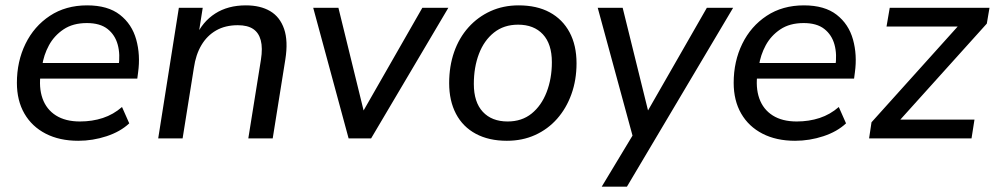

<svg xmlns="http://www.w3.org/2000/svg" viewBox="-20 -516 3711 716"><path d="M272 9Q202 9 150.5 -17.5Q99 -44 71 -92.5Q43 -141 43 -207Q43 -287 75 -352.5Q107 -418 166 -457Q225 -496 305 -496Q382 -496 427 -461Q472 -426 488 -368.5Q504 -311 495 -246L492 -223H114L122 -281H440L422 -267Q429 -313 419 -349.5Q409 -386 381 -408Q353 -430 304 -430Q252 -430 217 -406.5Q182 -383 162.5 -347Q143 -311 137 -270L132 -245Q124 -190 138.5 -149Q153 -108 188.5 -85.5Q224 -63 278 -63Q324 -63 363.5 -76Q403 -89 435 -117L462 -56Q429 -25 377.5 -8Q326 9 272 9Z M570 0 647 -487H736L719 -379H710Q735 -435 782.5 -465.5Q830 -496 897 -496Q951 -496 987.5 -474.5Q1024 -453 1039.5 -408Q1055 -363 1044 -294L997 0H906L953 -293Q960 -337 952.5 -365.5Q945 -394 924 -408Q903 -422 867 -422Q820 -422 786 -402.5Q752 -383 731 -347.5Q710 -312 703 -263L661 0Z M1280 0 1148 -487H1242L1344 -71H1317L1555 -487H1652L1364 0Z M1870 9Q1803 9 1754.5 -17Q1706 -43 1680.5 -91.5Q1655 -140 1655 -206Q1655 -269 1673.5 -322Q1692 -375 1727 -414Q1762 -453 1809.5 -474.5Q1857 -496 1914 -496Q1982 -496 2030 -470Q2078 -444 2104 -395.5Q2130 -347 2130 -280Q2130 -218 2111 -165Q2092 -112 2057.5 -73Q2023 -34 1975.5 -12.5Q1928 9 1870 9ZM1873 -63Q1926 -63 1962.5 -92.5Q1999 -122 2018.5 -172.5Q2038 -223 2038 -284Q2038 -352 2004.5 -388Q1971 -424 1912 -424Q1859 -424 1822 -394.5Q1785 -365 1766 -315Q1747 -265 1747 -203Q1747 -135 1780.5 -99Q1814 -63 1873 -63Z M2224 180 2350 -29 2344 9 2209 -487H2302L2405 -70H2377L2616 -487H2714L2318 180Z M2945 9Q2875 9 2823.5 -17.5Q2772 -44 2744 -92.5Q2716 -141 2716 -207Q2716 -287 2748 -352.5Q2780 -418 2839 -457Q2898 -496 2978 -496Q3055 -496 3100 -461Q3145 -426 3161 -368.5Q3177 -311 3168 -246L3165 -223H2787L2795 -281H3113L3095 -267Q3102 -313 3092 -349.5Q3082 -386 3054 -408Q3026 -430 2977 -430Q2925 -430 2890 -406.5Q2855 -383 2835.5 -347Q2816 -311 2810 -270L2805 -245Q2797 -190 2811.5 -149Q2826 -108 2861.5 -85.5Q2897 -63 2951 -63Q2997 -63 3036.5 -76Q3076 -89 3108 -117L3135 -56Q3102 -25 3050.5 -8Q2999 9 2945 9Z M3221 0 3230 -60 3572 -440 3576 -417H3286L3298 -487H3670L3660 -428L3315 -45L3311 -70H3614L3603 0Z"/></svg>

Font: Nunito Sans 12pt Medium
Style: Italic
Weight: 500
Italic angle: -9°
Designer: Vernon Adams
Foundry: Vernon Adams
Version: Version 3.101;gftools[0.9.27]